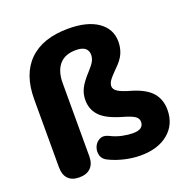

<svg xmlns="http://www.w3.org/2000/svg" viewBox="-129 -837 945 969"><g transform="rotate(-20 343.5 -352.5)"><path d="M465 11Q424 11 380.5 1Q337 -9 302 -26Q274 -38 267.5 -61Q261 -84 269.5 -106Q278 -128 298.5 -139Q319 -150 345 -138Q378 -121 410 -114.5Q442 -108 467 -108Q524 -108 524 -149Q524 -167 506.5 -179Q489 -191 439 -205Q361 -228 329 -262.5Q297 -297 297 -347Q297 -379 311 -408Q325 -437 365 -480Q386 -503 394.5 -519Q403 -535 403 -553Q403 -575 387.5 -588Q372 -601 338 -601Q279 -601 249 -566Q219 -531 219 -467V-74Q219 -34 197.5 -12.5Q176 9 136 9Q97 9 76.5 -12.5Q56 -34 56 -74V-440Q56 -574 129 -645Q202 -716 339 -716Q441 -716 498 -676Q555 -636 555 -568Q555 -534 542 -504.5Q529 -475 494 -442Q464 -412 454 -397Q444 -382 444 -368Q444 -352 462.5 -339Q481 -326 535 -311Q607 -289 638.5 -252Q670 -215 670 -160Q670 -82 614.5 -35.5Q559 11 465 11Z"/></g></svg>

Font: Chiron GoRound TC EB
Style: Regular
Weight: 700
Designer: Ryoko NISHIZUKA 西塚涼子 (kana, bopomofo & ideographs); Paul D. Hunt (Latin, Greek & Cyrillic); Sandoll Communications 산돌커뮤니
Foundry: Adobe
Version: Version 1.000;hotconv 1.1.1;makeotfexe 2.6.0